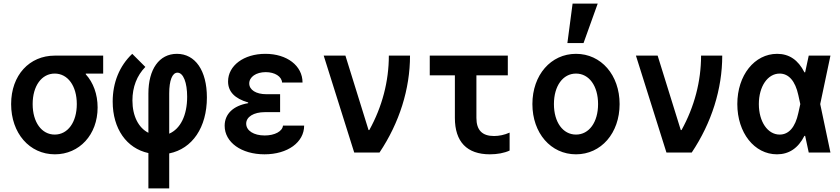

<svg xmlns="http://www.w3.org/2000/svg" viewBox="-20 -850 4680 1070"><path d="M285 -100C212 -100 162 -169 162 -270C162 -371 212 -440 285 -440C358 -440 408 -371 408 -270C408 -169 358 -100 285 -100ZM286 10C422 10 524 -99 524 -251C524 -325 500 -390 458 -436V-440H555V-540H285C145 -540 42 -432 42 -270C42 -108 144 10 286 10Z M807 -329V-110C753 -137 718 -202 718 -290C718 -365 743 -429 790 -477L717 -550C646 -483 608 -390 608 -284C608 -132 686 -23 807 3V200H923V5C1052 -21 1133 -140 1133 -307C1133 -457 1068 -550 966 -550C867 -550 807 -464 807 -329ZM923 -105V-329C923 -402 940 -445 969 -445C1002 -445 1023 -389 1023 -311C1023 -206 985 -132 923 -105Z M1552 -390H1666C1666 -484 1579 -550 1459 -550C1338 -550 1251 -484 1251 -396C1251 -340 1287 -301 1363 -279V-275C1280 -261 1232 -215 1232 -149C1232 -57 1325 10 1454 10C1583 10 1675 -57 1675 -150H1557C1554 -118 1511 -95 1455 -95C1394 -95 1352 -122 1352 -161C1352 -199 1394 -225 1456 -225H1541V-325H1464C1407 -325 1369 -349 1369 -385C1369 -421 1407 -448 1461 -448C1511 -448 1550 -424 1552 -390Z M1954 0H2095C2206 -166 2265 -354 2265 -540H2147C2147 -397 2110 -255 2038 -125H2034L1905 -540H1784Z M2635 -193V-430H2810V-540H2375V-430H2515V-193C2515 -60 2582 10 2710 10C2751 10 2790 3 2820 -11V-111C2791 -98 2761 -92 2733 -92C2667 -92 2635 -125 2635 -193Z M3190 10C3330 10 3433 -108 3433 -270C3433 -432 3330 -550 3190 -550C3050 -550 2947 -432 2947 -270C2947 -108 3050 10 3190 10ZM3190 -100C3117 -100 3067 -169 3067 -270C3067 -371 3117 -440 3190 -440C3263 -440 3313 -371 3313 -270C3313 -169 3263 -100 3190 -100ZM3311 -830H3171L3142 -610H3232Z M3694 0H3835C3946 -166 4005 -354 4005 -540H3887C3887 -397 3850 -255 3778 -125H3774L3645 -540H3524Z M4311 -550C4185 -550 4089 -431 4089 -270C4089 -110 4184 10 4310 10C4377 10 4428 -24 4463 -93H4467L4487 0H4608L4551 -270L4608 -540H4487L4467 -447H4463C4428 -516 4378 -550 4311 -550ZM4429 -220C4412 -141 4376 -100 4325 -100C4258 -100 4209 -172 4209 -270C4209 -368 4258 -440 4325 -440C4375 -440 4412 -399 4429 -320L4440 -270Z"/></svg>

Font: CommitMono-dimboump
Style: Bold
Weight: 700
Monospace: yes
Designer: Eigil Nikolajsen
Foundry: Eigil Nikolajsen
Version: Version 1.143